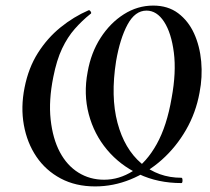

<svg xmlns="http://www.w3.org/2000/svg" viewBox="-20 -656 753 688"><path d="M321 12Q251 12 197.5 -16.5Q144 -45 110.5 -94.5Q77 -144 65.5 -208Q54 -272 68 -342Q82 -413 116 -466.5Q150 -520 197 -558Q244 -596 297 -619Q301 -621 305 -614.5Q309 -608 304 -606Q274 -582 248 -552.5Q222 -523 202.5 -482Q183 -441 171 -380Q154 -296 161.5 -227.5Q169 -159 194.5 -111Q220 -63 261 -37.5Q302 -12 353 -12Q407 -12 456 -43Q505 -74 541.5 -139.5Q578 -205 595 -305Q612 -397 603 -467.5Q594 -538 568 -578Q542 -618 505 -618Q464 -618 437 -568Q410 -518 396 -437Q376 -310 401 -216Q426 -122 486.5 -70.5Q547 -19 630 -19Q634 -19 634 -9.5Q634 0 630 0Q546 0 478 -32Q410 -64 363.5 -119.5Q317 -175 298 -247Q279 -319 294 -398Q306 -467 340.5 -520.5Q375 -574 424 -605Q473 -636 529 -636Q582 -636 618.5 -608.5Q655 -581 675.5 -536Q696 -491 701 -435.5Q706 -380 695 -324Q682 -252 646.5 -190.5Q611 -129 560 -83.5Q509 -38 447.5 -13Q386 12 321 12Z"/></svg>

Font: Cormorant SemiBold
Style: Italic
Weight: 600
Italic angle: -10°
Designer: Christian Thalmann (Catharsis Fonts)
Foundry: Catharsis Fonts
Version: Version 4.000